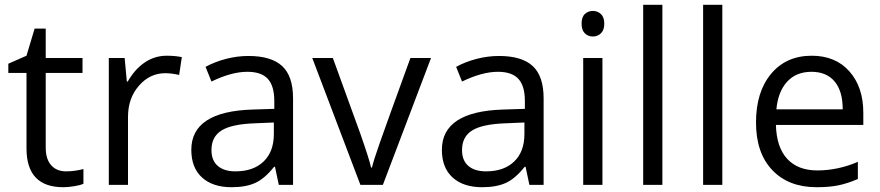

<svg xmlns="http://www.w3.org/2000/svg" viewBox="-20 -780 3714 810"><path d="M258.8 -57.1Q280.3 -57.1 300.3 -60.3Q320.3 -63.5 332 -66.9V-4.9Q318.8 1.5 293.2 5.6Q267.6 9.8 247.1 9.8Q91.8 9.8 91.8 -153.8V-472.2H15.1V-511.2L91.8 -544.9L126 -659.2H172.9V-535.2H328.1V-472.2H172.9V-157.2Q172.9 -108.9 195.8 -83Q218.8 -57.1 258.8 -57.1Z M683.1 -544.9Q718.8 -544.9 747.1 -539.1L735.8 -463.9Q702.6 -471.2 677.2 -471.2Q612.3 -471.2 566.2 -418.5Q520 -365.7 520 -287.1V0H439V-535.2H505.9L515.1 -436H519Q548.8 -488.3 590.8 -516.6Q632.8 -544.9 683.1 -544.9Z M1156.2 0 1140.1 -76.2H1136.2Q1096.2 -25.9 1056.4 -8.1Q1016.6 9.8 957 9.8Q877.4 9.8 832.3 -31.2Q787.1 -72.3 787.1 -147.9Q787.1 -310.1 1046.4 -317.9L1137.2 -320.8V-354Q1137.2 -417 1110.1 -447Q1083 -477.1 1023.4 -477.1Q956.5 -477.1 872.1 -436L847.2 -498Q886.7 -519.5 933.8 -531.7Q981 -543.9 1028.3 -543.9Q1124 -543.9 1170.2 -501.5Q1216.3 -459 1216.3 -365.2V0ZM973.1 -57.1Q1048.8 -57.1 1092 -98.6Q1135.3 -140.1 1135.3 -214.8V-263.2L1054.2 -259.8Q957.5 -256.3 914.8 -229.7Q872.1 -203.1 872.1 -147Q872.1 -103 898.7 -80.1Q925.3 -57.1 973.1 -57.1Z M1500.5 0 1297.4 -535.2H1384.3L1499.5 -217.8Q1538.6 -106.4 1545.4 -73.2H1549.3Q1554.7 -99.1 1583.3 -180.4Q1611.8 -261.7 1711.4 -535.2H1798.3L1595.2 0Z M2213.4 0 2197.3 -76.2H2193.4Q2153.3 -25.9 2113.5 -8.1Q2073.7 9.8 2014.2 9.8Q1934.6 9.8 1889.4 -31.2Q1844.2 -72.3 1844.2 -147.9Q1844.2 -310.1 2103.5 -317.9L2194.3 -320.8V-354Q2194.3 -417 2167.2 -447Q2140.1 -477.1 2080.6 -477.1Q2013.7 -477.1 1929.2 -436L1904.3 -498Q1943.8 -519.5 1991 -531.7Q2038.1 -543.9 2085.4 -543.9Q2181.2 -543.9 2227.3 -501.5Q2273.4 -459 2273.4 -365.2V0ZM2030.3 -57.1Q2106 -57.1 2149.2 -98.6Q2192.4 -140.1 2192.4 -214.8V-263.2L2111.3 -259.8Q2014.6 -256.3 1971.9 -229.7Q1929.2 -203.1 1929.2 -147Q1929.2 -103 1955.8 -80.1Q1982.4 -57.1 2030.3 -57.1Z M2521.5 0H2440.4V-535.2H2521.5ZM2433.6 -680.2Q2433.6 -708 2447.3 -720.9Q2460.9 -733.9 2481.4 -733.9Q2501 -733.9 2515.1 -720.7Q2529.3 -707.5 2529.3 -680.2Q2529.3 -652.8 2515.1 -639.4Q2501 -626 2481.4 -626Q2460.9 -626 2447.3 -639.4Q2433.6 -652.8 2433.6 -680.2Z M2774.4 0H2693.4V-759.8H2774.4Z M3027.3 0H2946.3V-759.8H3027.3Z M3425.3 9.8Q3306.6 9.8 3238 -62.5Q3169.4 -134.8 3169.4 -263.2Q3169.4 -392.6 3233.2 -468.8Q3296.9 -544.9 3404.3 -544.9Q3504.9 -544.9 3563.5 -478.8Q3622.1 -412.6 3622.1 -304.2V-252.9H3253.4Q3255.9 -158.7 3301 -109.9Q3346.2 -61 3428.2 -61Q3514.6 -61 3599.1 -97.2V-24.9Q3556.2 -6.3 3517.8 1.7Q3479.5 9.8 3425.3 9.8ZM3403.3 -477.1Q3338.9 -477.1 3300.5 -435.1Q3262.2 -393.1 3255.4 -318.8H3535.2Q3535.2 -395.5 3501 -436.3Q3466.8 -477.1 3403.3 -477.1Z"/></svg>

Font: f01206874
Style: Regular
Weight: 400
Foundry: Ascender Corporation
Version: Version 1.10